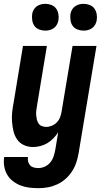

<svg xmlns="http://www.w3.org/2000/svg" viewBox="-32 -760 552 1003"><path d="M169 223Q144 223 120 220Q96 217 74.5 208.5Q53 200 34.5 185.5Q16 171 5 151.5Q-6 132 -10 108.5Q-14 85 -10 60H114Q112 72 115 84Q118 96 125.5 104Q133 112 144.5 115Q156 118 169 118Q186 118 203 110Q220 102 231.5 87.5Q243 73 248.5 55.5Q254 38 257 21L272 -69Q261 -52 246.5 -37Q232 -22 215 -12Q198 -2 178.5 3Q159 8 140 8Q115 8 93 -2Q71 -12 57.5 -31.5Q44 -51 38.5 -74.5Q33 -98 31 -123Q29 -148 31.5 -173Q34 -198 39 -223L88 -520H213L161 -206Q159 -194 157.5 -182Q156 -170 157 -158.5Q158 -147 160.5 -136Q163 -125 169 -115.5Q175 -106 186 -101.5Q197 -97 209 -97Q224 -97 239.5 -103.5Q255 -110 266 -122Q277 -134 282.5 -149Q288 -164 290 -179L347 -520H472L379 38Q375 63 367 87.5Q359 112 345 134Q331 156 311 174Q291 192 267 203Q243 214 218.5 218.5Q194 223 169 223ZM405 -600Q388 -600 372.5 -606Q357 -612 348 -624.5Q339 -637 336.5 -653.5Q334 -670 336 -687Q338 -698 344 -709Q350 -720 360 -727Q370 -734 381.5 -737Q393 -740 404 -740Q421 -740 436.5 -734Q452 -728 461 -715.5Q470 -703 473 -686.5Q476 -670 473 -653Q471 -642 465 -631Q459 -620 449 -613Q439 -606 427.5 -603Q416 -600 405 -600ZM205 -600Q188 -600 172.5 -606Q157 -612 148 -624.5Q139 -637 136.5 -653.5Q134 -670 136 -687Q138 -698 144 -709Q150 -720 160 -727Q170 -734 181.5 -737Q193 -740 204 -740Q221 -740 236.5 -734Q252 -728 261 -715.5Q270 -703 273 -686.5Q276 -670 273 -653Q271 -642 265 -631Q259 -620 249 -613Q239 -606 227.5 -603Q216 -600 205 -600Z"/></svg>

Font: Iosevka Curly Extrabold
Style: Italic
Weight: 800
Italic angle: -9°
Monospace: yes
Designer: Belleve Invis
Foundry: Belleve Invis
Version: Version 22.1.2; ttfautohint (v1.8.4)